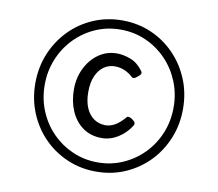

<svg xmlns="http://www.w3.org/2000/svg" viewBox="-87 -999 1168 1027"><g transform="rotate(10 497.0 -485.5)"><path d="M497 -75Q413 -75 340 -106.5Q267 -138 212.5 -193.5Q158 -249 127 -324Q96 -399 96 -485Q96 -572 127 -646.5Q158 -721 212.5 -777Q267 -833 340 -864.5Q413 -896 497 -896Q582 -896 654.5 -864.5Q727 -833 781.5 -777Q836 -721 867 -646.5Q898 -572 898 -485Q898 -399 867 -324Q836 -249 781.5 -193.5Q727 -138 654.5 -106.5Q582 -75 497 -75ZM497 -125Q570 -125 633.5 -153Q697 -181 745 -230Q793 -279 820 -344.5Q847 -410 847 -485Q847 -560 820 -625.5Q793 -691 745 -740.5Q697 -790 633.5 -818Q570 -846 497 -846Q424 -846 360.5 -818Q297 -790 249 -740.5Q201 -691 174 -625.5Q147 -560 147 -485Q147 -410 174 -344.5Q201 -279 249 -230Q297 -181 360.5 -153Q424 -125 497 -125ZM497 -257Q436 -257 393 -288Q350 -319 327.5 -371.5Q305 -424 305 -488Q305 -551 330.5 -603Q356 -655 400 -686Q444 -717 500 -717Q535 -717 574 -702Q613 -687 642 -647Q648 -638 645 -631Q642 -624 631 -616Q620 -606 612.5 -603.5Q605 -601 599 -606Q579 -625 554 -636Q529 -647 500 -647Q468 -647 441.5 -629Q415 -611 399 -575.5Q383 -540 383 -488Q383 -436 399 -400Q415 -364 442.5 -346Q470 -328 504 -328Q531 -328 557 -343.5Q583 -359 609 -390Q614 -396 623.5 -393Q633 -390 642 -383Q653 -375 655.5 -368Q658 -361 654 -354Q634 -322 608 -300.5Q582 -279 554 -268Q526 -257 497 -257Z"/></g></svg>

Font: Playwrite PL
Style: Regular
Weight: 400
Designer: Veronika Burian, José Scaglione
Foundry: TypeTogether
Version: Version 1.002